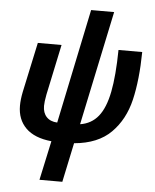

<svg xmlns="http://www.w3.org/2000/svg" viewBox="-64 -812 891 1105"><g transform="rotate(5 382.0 -259.5)"><path d="M255 13Q156 3 106.5 -46.5Q57 -96 57 -175Q57 -210 66 -255L128 -544H265L203 -251Q195 -209 195 -186Q195 -146 217 -122.5Q239 -99 279 -97L417 -759H550L411 -99Q476 -109 515.5 -158Q555 -207 573.5 -301Q592 -395 594 -544H731Q729 -383 701.5 -266.5Q674 -150 598.5 -74.5Q523 1 386 13L338 240H206Z"/></g></svg>

Font: Noto Sans Display
Style: Bold Italic
Weight: 700
Italic angle: -12°
Designer: Monotype Design team
Foundry: Monotype Imaging Inc.
Version: Version 1.000